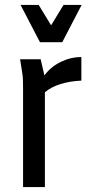

<svg xmlns="http://www.w3.org/2000/svg" viewBox="-20 -754 368 774"><path d="M61 -515H144L159 -450Q185 -485 225 -504.5Q265 -524 308 -524V-429Q263 -427 225 -415.5Q187 -404 161 -382V0H73V-392Q73 -413 72.5 -431Q72 -449 68 -471ZM309 -734 231 -584H141L63 -734H136L186 -652L236 -734Z"/></svg>

Font: Radio Canada Condensed
Style: Regular
Weight: 400
Width: 3
Designer: Charles Daoud, Etienne Aubert Bonn, Alexandre Saumier Demers, Jacques Le Bailly
Foundry: Radio-Canada
Version: Version 2.104; ttfautohint (v1.8.4.7-5d5b);gftools[0.9.28.de